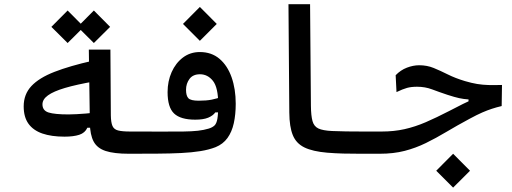

<svg xmlns="http://www.w3.org/2000/svg" viewBox="-20 -713 2384 894"><path d="M280.3 -76.7Q219.7 -76.7 177.2 -91.3Q134.8 -106 112.5 -137Q90.3 -168 90.3 -217.8Q90.3 -273.9 126.2 -312.3Q162.1 -350.6 233.6 -378.4Q305.2 -406.2 411.6 -430.2L419.9 -334Q335.9 -319.3 282.5 -303.5Q229 -287.6 203.4 -269Q177.7 -250.5 177.7 -227.1Q177.7 -198.2 206.1 -189.2Q234.4 -180.2 299.3 -180.2Q315.9 -180.2 336.9 -181.4Q357.9 -182.6 379.2 -184.3Q400.4 -186 417 -188L421.9 -118.2H386.7Q376 -94.2 349.1 -85.4Q322.3 -76.7 280.3 -76.7ZM580.1 2.9Q511.2 2.9 471.9 -10Q432.6 -22.9 416 -54Q399.4 -85 398.4 -139.6L393.6 -481.9H494.1L496.1 -175.8Q496.6 -142.6 503.7 -126.5Q510.7 -110.4 530 -105.5Q549.3 -100.6 585.9 -100.6Q606.4 -100.6 614.5 -91.1Q622.6 -81.5 622.6 -56.2Q622.6 -26.9 613.8 -12Q605 2.9 580.1 2.9ZM417 -512.7 341.3 -587.9 417 -664.1 492.7 -587.9ZM294.9 -512.7 219.2 -587.9 294.9 -664.1 370.6 -587.9Z M577.6 2.9 585.4 -100.6Q671.4 -100.6 731.4 -100.3Q791.5 -100.1 832.3 -100.6Q873 -101.1 901.4 -104.2Q929.7 -107.4 952.1 -114.3Q969.2 -119.6 978.8 -128.7Q988.3 -137.7 992.2 -159.9Q996.1 -182.1 996.1 -226.6Q996.1 -305.2 971.7 -336.2Q947.3 -367.2 911.1 -367.2Q878.4 -367.2 862.3 -345.5Q846.2 -323.7 846.2 -294.9Q846.2 -267.1 857.2 -255.6Q868.2 -244.1 905.3 -244.1Q941.4 -244.1 965.6 -249Q989.7 -253.9 1017.6 -263.7L1016.1 -190.4L982.4 -189.5Q971.7 -174.3 949.2 -165Q926.8 -155.8 889.2 -155.8Q820.8 -155.8 790.5 -184.6Q760.3 -213.4 760.3 -284.2Q760.3 -334.5 779.1 -377Q797.9 -419.4 831.8 -445.1Q865.7 -470.7 910.6 -470.7Q964.8 -470.7 1002 -439.2Q1039.1 -407.7 1058.3 -353.3Q1077.6 -298.8 1077.6 -230Q1077.6 -179.7 1068.6 -139.2Q1059.6 -98.6 1039.1 -70.3Q1018.6 -42 983.9 -27.8Q952.6 -15.6 912.8 -9.3Q873 -2.9 823.7 -0.5Q774.4 2 713.4 2.4Q652.3 2.9 577.6 2.9ZM910.6 -522.9 832 -601.6 910.6 -680.7 989.3 -601.6Z M1752 2.9Q1701.7 2.9 1658.9 2.9Q1616.2 2.9 1578.4 2Q1540.5 1 1503.9 -2Q1435.5 -7.8 1397.2 -26.6Q1358.9 -45.4 1343.3 -84Q1327.6 -122.6 1327.1 -188.5L1323.2 -693.4H1423.8L1427.7 -220.2Q1428.2 -173.8 1435.1 -149.2Q1441.9 -124.5 1462.6 -114.7Q1483.4 -105 1525.9 -103Q1558.6 -101.6 1592.5 -101.1Q1626.5 -100.6 1666.7 -100.6Q1707 -100.6 1757.8 -100.6Q1772 -100.6 1778.3 -88.9Q1784.7 -77.1 1784.7 -54.2Q1784.7 -22.9 1775.9 -10Q1767.1 2.9 1752 2.9Z M1748 2.9Q1736.3 2.9 1730 -9.3Q1723.6 -21.5 1723.6 -51.3Q1723.6 -74.7 1732.4 -87.6Q1741.2 -100.6 1757.8 -100.6Q1814.5 -100.6 1863.5 -111.6Q1912.6 -122.6 1962.4 -144Q2012.2 -165.5 2070.8 -195.8Q2110.4 -216.3 2135.7 -229Q2161.1 -241.7 2185.3 -251Q2209.5 -260.3 2244.6 -270.5L2246.1 -237.8L2161.6 -231.9V-250Q2138.7 -251.5 2117.7 -256.1Q2096.7 -260.7 2063.5 -271.5Q2023.9 -284.7 1991.7 -296.9Q1959.5 -309.1 1921.9 -309.1Q1895 -309.1 1875.2 -303.7Q1855.5 -298.3 1826.2 -284.2L1822.3 -362.8Q1845.2 -386.7 1874.5 -397.9Q1903.8 -409.2 1932.1 -409.2Q1968.3 -409.2 1999.3 -396.5Q2030.3 -383.8 2064.9 -366.5Q2099.6 -349.1 2145 -335.4Q2176.3 -326.2 2201.7 -322Q2227.1 -317.9 2254.2 -317.1Q2281.2 -316.4 2317.4 -317.4L2315.9 -219.2Q2291.5 -213.4 2270.5 -206.5Q2249.5 -199.7 2225.3 -189.2Q2201.2 -178.7 2167 -160.2Q2107.9 -128.4 2058.8 -99.1Q2009.8 -69.8 1962.9 -46.9Q1916 -23.9 1864.3 -10.5Q1812.5 2.9 1748 2.9ZM2089.8 160.6 2011.2 82 2089.8 2.9 2168.5 82Z"/></svg>

Font: Cascadia Code
Style: Regular
Weight: 400
Designer: Aaron Bell
Foundry: Saja Typeworks
Version: Version 2404.023